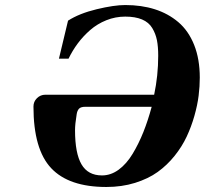

<svg xmlns="http://www.w3.org/2000/svg" viewBox="-20 -727 813 762"><path d="M277.8 -210Q277.8 -118.7 303.5 -74.7Q329.1 -30.8 384.8 -30.8Q419.9 -30.8 451.2 -53.7Q482.4 -76.7 506.6 -116.9Q530.8 -157.2 549.1 -203.1Q567.4 -249 582 -303.2H318.8Q300.3 -303.2 293.2 -295.2Q286.1 -287.1 284.2 -272.9Q277.8 -234.4 277.8 -210ZM112.8 -304.2Q112.8 -323.7 126.7 -337.4Q140.6 -351.1 160.2 -351.1H591.8Q607.9 -427.2 607.9 -505.9Q607.9 -542 602.8 -567.6Q597.7 -593.3 584.2 -615.7Q570.8 -638.2 543.9 -649.7Q517.1 -661.1 477.1 -661.1Q438 -661.1 402.1 -646.7Q366.2 -632.3 338.1 -607.9Q310.1 -583.5 288.8 -554.9Q267.6 -526.4 252 -494.1H213.9L250 -645Q294.9 -673.8 363.8 -690.4Q432.6 -707 477.1 -707Q541.5 -707 594.5 -690.2Q647.5 -673.3 687.7 -639.2Q728 -605 750.5 -548.8Q772.9 -492.7 772.9 -418.9Q772.9 -384.3 768.3 -347.2Q763.7 -310.1 751.5 -267.1Q739.3 -224.1 720.9 -184.8Q702.6 -145.5 672.9 -108.4Q643.1 -71.3 605.7 -44.4Q568.4 -17.6 515.9 -1.2Q463.4 15.1 401.9 15.1Q253.4 15.1 183.1 -59.6Q112.8 -134.3 112.8 -304.2Z"/></svg>

Font: Linguistics Pro
Style: Bold Italic
Weight: 700
Italic angle: -12°
Designer: Stefan Peev, Context Ltd
Foundry: Stefan Peev, Context Ltd
Version: Version 001.000